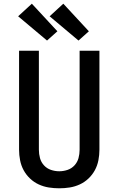

<svg xmlns="http://www.w3.org/2000/svg" viewBox="-20 -1009 640 1037"><path d="M300 8Q271 8 243 3.5Q215 -1 189 -13Q163 -25 142 -45Q121 -65 107.5 -90Q94 -115 88.5 -143.5Q83 -172 83 -200V-735H190V-200Q190 -177 196 -155Q202 -133 217.5 -116Q233 -99 255 -91.5Q277 -84 300 -84Q323 -84 345 -91.5Q367 -99 382.5 -116Q398 -133 404 -155Q410 -177 410 -200V-735H517V-200Q517 -172 511.5 -143.5Q506 -115 492.5 -90Q479 -65 458 -45Q437 -25 411 -13Q385 -1 357 3.5Q329 8 300 8ZM404 -790 248 -921 322 -989 460 -840ZM234 -790 78 -921 152 -989 290 -840Z"/></svg>

Font: Zed Mono Semibold Extended
Style: Regular
Weight: 600
Width: 7
Monospace: yes
Designer: Belleve Invis
Foundry: Belleve Invis
Version: Version 1.0.0; ttfautohint (v1.8.4)